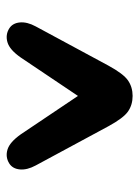

<svg xmlns="http://www.w3.org/2000/svg" viewBox="58 -816 413 569"><g transform="rotate(90 264.5 -531.5)"><path d="M297.8 -605.9H230.8L378 -386.7Q401.5 -353.5 423.6 -347.1Q445.7 -340.6 464.5 -352.5Q480.1 -362.4 482.1 -383.9Q484.1 -405.4 470.3 -430.9L354.3 -646Q329.9 -690.9 310.2 -704.5Q290.6 -718 264.3 -718Q238.4 -718 218.6 -704.5Q198.7 -690.9 174.3 -646L58.3 -430.9Q44.5 -405.4 46.5 -383.9Q48.5 -362.4 64.1 -352.5Q82.9 -340.6 105.2 -347.1Q127.5 -353.5 150.6 -386.7Z"/></g></svg>

Font: Fraunces SuperSoft
Style: Regular
Weight: 900
Version: Version 1.000;[b76b70a41]